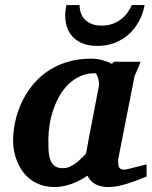

<svg xmlns="http://www.w3.org/2000/svg" viewBox="-20 -734 608 766"><path d="M375 -394Q375.5 -396 374.8 -403.8Q374 -411.6 371.8 -420.2Q369.6 -428.7 366.5 -435.3Q363.3 -441.9 358.9 -441.9Q326.7 -441.9 300.5 -430.2Q274.4 -418.5 253.7 -398.4Q232.9 -378.4 217.8 -352.1Q202.6 -325.7 192.6 -296.1Q182.6 -266.6 177.7 -235.8Q172.9 -205.1 172.9 -176.8Q172.9 -156.7 173.6 -136.7Q174.3 -116.7 179.4 -100.1Q184.6 -83.5 196.5 -73.2Q208.5 -63 231 -63Q247.1 -63 261.5 -70.3Q275.9 -77.6 287.8 -87.2Q299.8 -96.7 308.8 -106.4Q317.9 -116.2 323.2 -121.1Q326.7 -141.1 328.9 -152.1Q331.1 -163.1 332.8 -173.1Q334.5 -183.1 336.9 -195.8Q339.4 -208.5 344 -232.2Q348.6 -255.9 356 -294.2Q363.3 -332.5 375 -394ZM564.9 -29.8Q547.9 -22.9 529.1 -15.6Q510.3 -8.3 490.7 -2.2Q471.2 3.9 451.7 8.1Q432.1 12.2 413.1 12.2Q381.3 12.2 360.1 0.5Q338.9 -11.2 329.1 -33.2Q315.9 -24.4 300.8 -16.1Q285.6 -7.8 269 -1.7Q252.4 4.4 234.9 8.3Q217.3 12.2 199.2 12.2Q168.5 12.2 144 3.9Q119.6 -4.4 101.1 -18.6Q82.5 -32.7 69.6 -51.3Q56.6 -69.8 48.3 -90.1Q40 -110.4 36.1 -131.3Q32.2 -152.3 32.2 -170.9Q32.2 -208 40.3 -246.8Q48.3 -285.6 65.2 -322.3Q82 -358.9 107.4 -391.4Q132.8 -423.8 167.5 -448Q202.1 -472.2 246.3 -486.1Q290.5 -500 344.2 -500Q366.2 -500 387.9 -494.1Q409.7 -488.3 426.8 -479L434.1 -487.8H541Q538.6 -480.5 534.7 -471.2Q530.8 -461.9 526.9 -453.1Q522.9 -444.3 519.8 -437.3Q516.6 -430.2 516.1 -426.8L451.2 -97.2Q451.2 -85.9 451.9 -78.1Q452.6 -70.3 455.6 -65.7Q458.5 -61 463.9 -59.1Q469.2 -57.1 478 -57.1Q480 -57.1 492.4 -60.1Q504.9 -63 519.8 -66.9Q534.7 -70.8 547.9 -74Q561 -77.1 564.9 -78.1ZM557.1 -713.9Q550.3 -678.2 533.9 -648.4Q517.6 -618.7 493.4 -596.9Q469.2 -575.2 437.7 -563Q406.2 -550.8 369.1 -550.8Q339.8 -550.8 316.2 -558.6Q292.5 -566.4 275.6 -581.8Q258.8 -597.2 249.5 -619.6Q240.2 -642.1 240.2 -671.9Q240.2 -682.6 241.5 -693.1Q242.7 -703.6 245.1 -713.9H297.4Q298.3 -673.3 322.3 -652.6Q346.2 -631.8 385.3 -631.8Q426.8 -631.8 458.3 -653.8Q489.7 -675.8 505.4 -713.9Z"/></svg>

Font: Charis SIL Afr
Style: Bold Italic
Weight: 700
Italic angle: -11°
Foundry: SIL International
Version: Version 5.000